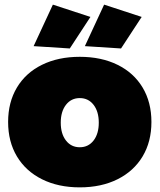

<svg xmlns="http://www.w3.org/2000/svg" viewBox="-20 -800 688 828"><path d="M633 -274Q633 -189 595 -125.5Q557 -62 487 -27Q417 8 324 8Q231 8 161 -27Q91 -62 53 -125.5Q15 -189 15 -274Q15 -359 53 -422.5Q91 -486 161 -520.5Q231 -555 324 -555Q417 -555 487 -520.5Q557 -486 595 -422.5Q633 -359 633 -274ZM242 -271Q242 -223 264.5 -194Q287 -165 324 -165Q361 -165 383.5 -194Q406 -223 406 -271Q406 -319 383.5 -348Q361 -377 324 -377Q287 -377 264.5 -348Q242 -319 242 -271ZM208 -780 370 -727 281 -591 125 -601ZM429 -780 591 -727 502 -591 346 -601Z"/></svg>

Font: Gontserrat Black
Style: Regular
Weight: 900
Designer: Julieta Ulanovsky
Foundry: Julieta Ulanovsky
Version: Version 6.001